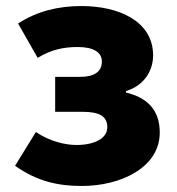

<svg xmlns="http://www.w3.org/2000/svg" viewBox="-20 -603 588 637"><path d="M252 14C380 14 510 -47 510 -163C510 -238 469 -279 398 -296V-301C462 -320 488 -373 488 -419C488 -533 374 -583 250 -583C174 -583 103 -566 40 -525L105 -411C149 -438 190 -447 238 -447C291 -447 318 -429 318 -399C318 -366 294 -348 246 -348H163V-232H255C310 -232 336 -217 336 -181C336 -143 292 -122 234 -122C196 -122 145 -134 99 -165L30 -53C105 0 175 14 252 14Z"/></svg>

Font: Noto Sans Korean Black
Style: Bold
Weight: 900
Designer: Ryoko NISHIZUKA (kana & ideographs); Paul D. Hunt (Latin, Greek & Cyrillic); Wenlong ZHANG (bopomofo); Sandoll Communica
Foundry: Adobe Systems Incorporated
Version: Version 1.000;PS 1;hotconv 1.0.78;makeotf.lib2.5.61930